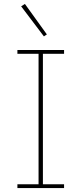

<svg xmlns="http://www.w3.org/2000/svg" viewBox="-20 -951 412 971"><path d="M202 -767 217 -777 106 -931 87 -919ZM304 0V-19H197V-679H304V-698H68V-679H175V-19H68V0Z"/></svg>

Font: IBM Plex Devanagari Thin
Style: Regular
Weight: 100
Designer: Mike Abbink, Paul van der Laan, Pieter van Rosmalen, Erin McLaughlin
Foundry: Bold Monday
Version: Version 1.0